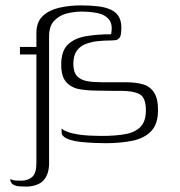

<svg xmlns="http://www.w3.org/2000/svg" viewBox="-20 -526 669 712"><path d="M18 138Q21 139 26 141Q31 143 40 143.5Q49 144 59 144Q83 144 99 130.5Q115 117 115 79Q115 36 115 -4.5Q115 -45 115 -83.5Q115 -122 115 -161Q115 -200 115 -240.5Q115 -281 115 -324Q110 -324 97 -324Q84 -324 71.5 -324Q59 -324 54 -324Q54 -327 54 -329.5Q54 -332 54 -337.5Q54 -343 54 -352Q59 -352 71.5 -352Q84 -352 97 -352Q110 -352 115 -352V-407Q116 -446 139.5 -467.5Q163 -489 200.5 -497.5Q238 -506 280 -506Q315 -506 344 -502.5Q373 -499 393.5 -489Q414 -479 423.5 -458.5Q433 -438 429 -405Q428 -391 422 -384.5Q416 -378 408 -377Q400 -376 393 -376Q368 -376 343.5 -373.5Q319 -371 298 -363Q277 -355 264.5 -337.5Q252 -320 252 -289Q252 -258 266 -243.5Q280 -229 303.5 -225Q327 -221 357 -221Q381 -221 403 -221Q425 -221 446 -221Q483 -221 509.5 -213.5Q536 -206 551 -183.5Q566 -161 566 -118Q566 -66 540.5 -39.5Q515 -13 471 -4Q427 5 372 5Q356 5 330 4Q304 3 277.5 0Q251 -3 232 -10.5Q213 -18 209 -30L208 -49Q224 -37 251 -31Q278 -25 307.5 -23.5Q337 -22 358 -22Q408 -22 444.5 -28.5Q481 -35 501 -55.5Q521 -76 521 -117Q521 -164 498 -176.5Q475 -189 431 -189Q416 -189 400.5 -189Q385 -189 370 -189.5Q355 -190 338 -190Q306 -190 276 -195Q246 -200 226.5 -220.5Q207 -241 207 -286Q207 -338 232.5 -361.5Q258 -385 300 -392Q342 -399 392 -399Q399 -436 384 -454Q369 -472 341.5 -477.5Q314 -483 282 -483Q255 -483 227.5 -476Q200 -469 181 -449Q162 -429 162 -391V79Q162 99 157.5 113.5Q153 128 145 138.5Q137 149 126.5 154.5Q116 160 103.5 163Q91 166 79 166Q65 166 51 165Q37 164 27.5 157.5Q18 151 18 138Z"/></svg>

Font: Genos Light
Style: Regular
Weight: 300
Designer: Robert E. Leuschke
Foundry: Robert E. Leuschke
Version: Version 1.010